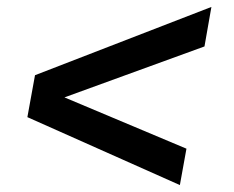

<svg xmlns="http://www.w3.org/2000/svg" viewBox="-20 -537 676 554"><path d="M499 -3 518 -108 166 -256 570 -403 590 -517 81 -320 59 -199Z"/></svg>

Font: Archivo SemiBold
Style: Italic
Weight: 600
Italic angle: -10°
Designer: Hector Gatti
Foundry: Omnibus-Type
Version: Version 2.001